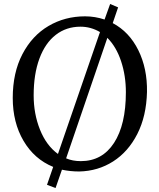

<svg xmlns="http://www.w3.org/2000/svg" viewBox="-20 -847 799 964"><path d="M44 -355Q44 -482 92.5 -575Q141 -668 223.5 -716.5Q306 -765 407 -765Q457 -765 505 -749L533 -827L573 -810L546 -731Q629 -687 674.5 -595Q720 -503 718 -385Q715 -264 669.5 -174.5Q624 -85 548 -36.5Q472 12 378 14Q332 14 291 5L259 97L216 81L247 -9Q152 -48 98 -140Q44 -232 44 -355ZM384 -713Q313 -713 260 -672Q207 -631 178 -553Q149 -475 149 -368Q149 -275 181 -195.5Q213 -116 271 -74L482 -686Q436 -713 384 -713ZM386 -38Q493 -38 552.5 -129.5Q612 -221 612 -384Q612 -467 588 -539.5Q564 -612 519 -657L312 -52Q344 -38 386 -38Z"/></svg>

Font: Martel DemiBold
Style: Regular
Weight: 600
Designer: Dan Reynolds
Foundry: Dan Reynolds
Version: Version 1.001; ttfautohint (v1.1) -l 5 -r 5 -G 72 -x 0 -D la